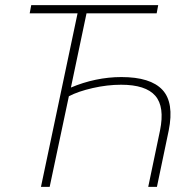

<svg xmlns="http://www.w3.org/2000/svg" viewBox="-20 -730 765 750"><path d="M140 0 283 -678H96L102 -710H598L592 -678H318L257 -388Q304 -408 354 -418.5Q404 -429 454 -429Q568 -429 614.5 -379Q661 -329 639 -220L593 0H559L605 -220Q624 -313 586.5 -356Q549 -399 453 -399Q399 -399 342 -386Q285 -373 249 -354L174 0Z"/></svg>

Font: Raleway ExtraLight
Style: Italic
Weight: 200
Italic angle: -12°
Designer: Matt McInerney, Pablo Impallari, Rodrigo Fuenzalida
Foundry: Matt McInerney, Pablo Impallari, Rodrigo Fuenzalida
Version: Version 4.026